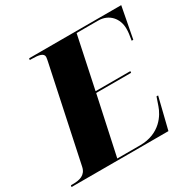

<svg xmlns="http://www.w3.org/2000/svg" viewBox="-192 -874 1036 1033"><g transform="rotate(-30 326.5 -357.0)"><path d="M-34 0H568L616 -194H606L588 -142C573 -98 523 -10 398 -10H256L334 -372H551L552 -382H336L404 -704H538C606 -704 648 -653 648 -591C648 -570 646 -555 640 -520H650L687 -714H115L113 -704H126C169 -704 198 -698 198 -675C198 -667 195 -656 193 -645L70 -65C60 -19 22 -10 -19 -10H-32Z"/></g></svg>

Font: Noto Serif Display Black
Style: Italic
Weight: 900
Italic angle: -12°
Designer: Monotype Design Team
Foundry: Monotype Imaging Inc.
Version: Version 2.009